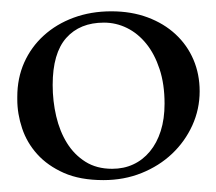

<svg xmlns="http://www.w3.org/2000/svg" viewBox="-20 -728 373 331"><path d="M9.8 -556.6V-561Q9.8 -593.3 21.7 -620.1Q33.7 -647 55.4 -666.7Q77.1 -686.5 106.9 -697.5Q136.7 -708.5 171.9 -708.5Q206.5 -708.5 234.6 -698Q262.7 -687.5 282.7 -668.9Q302.7 -650.4 313.5 -625.2Q324.2 -600.1 324.2 -570.8Q324.2 -539.6 311.5 -511.7Q298.8 -483.9 276.6 -462.9Q254.4 -441.9 224.1 -429.7Q193.8 -417.5 158.2 -417.5Q118.2 -417.5 90.1 -429.9Q62 -442.4 44.2 -462.2Q26.4 -481.9 18.1 -506.8Q9.8 -531.7 9.8 -556.6ZM70.8 -581.5Q70.8 -553.7 76.9 -527.6Q83 -501.5 95.5 -481.4Q107.9 -461.4 127.2 -449.2Q146.5 -437 173.3 -437Q193.4 -437 209.7 -444.6Q226.1 -452.1 238.3 -466.8Q250.5 -481.4 257.1 -502.2Q263.7 -522.9 263.7 -549.3Q263.7 -583 255.1 -608.9Q246.6 -634.8 232.2 -652.6Q217.8 -670.4 199 -679.7Q180.2 -689 159.2 -689Q117.7 -689 94.2 -662.6Q70.8 -636.2 70.8 -581.5Z"/></svg>

Font: XB Kayhan
Style: Regular
Weight: 400
Designer: Behnam
Foundry: Irmug
Version: Version 7.300 2009